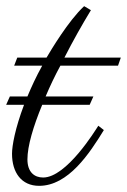

<svg xmlns="http://www.w3.org/2000/svg" viewBox="-52 -590 412 623"><path d="M221 -570C170 -523 112 -425 99 -403H4L-6 -377H85C65 -341 50 -308 37 -277H-20L-32 -250H26C-3 -173 -13 -117 -13 -91C-13 -31 17 13 75 13C170 13 239 -93 285 -168L267 -182C258 -168 164 -14 88 -14C60 -14 37 -31 37 -73C37 -116 56 -180 85 -250H239L251 -277H96C110 -310 126 -344 144 -377H331L340 -403H157C185 -458 215 -511 243 -557Z"/></svg>

Font: Parisienne
Style: Regular
Weight: 400
Designer: Astigmatic (AOETI)
Foundry: Astigmatic (AOETI)
Version: Version 1.000